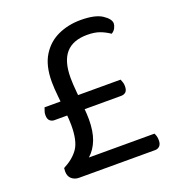

<svg xmlns="http://www.w3.org/2000/svg" viewBox="-117 -714 737 807"><g transform="rotate(-20 252.0 -310.5)"><path d="M384 -263H85Q74 -263 65.5 -270.5Q57 -278 57 -296Q57 -306 60 -313.5Q63 -321 65 -328H405Q408 -321 410.5 -313.5Q413 -306 413 -296Q413 -278 405 -270.5Q397 -263 384 -263ZM145 -219Q145 -242 141.5 -278Q138 -314 134 -352.5Q130 -391 130 -418Q130 -490 157.5 -534.5Q185 -579 231 -600Q277 -621 332 -621Q397 -621 428 -600.5Q459 -580 459 -560Q459 -552 453.5 -540.5Q448 -529 436 -522Q414 -537 391.5 -545Q369 -553 337 -553Q273 -553 241.5 -517Q210 -481 210 -407Q210 -381 213.5 -344Q217 -307 220 -272.5Q223 -238 223 -217Q223 -164 209 -127Q195 -90 168 -66H461Q465 -59 467 -51.5Q469 -44 469 -33Q469 -17 461 -8.5Q453 0 440 0H100Q81 0 67.5 -11.5Q54 -23 54 -45Q54 -54 55 -60Q100 -83 122.5 -116Q145 -149 145 -219Z"/></g></svg>

Font: Baloo Tammudu 2
Style: Regular
Weight: 400
Designer: Maithili Shingre, Omkar Shende and Ek Type
Foundry: Ek Type
Version: Version 1.700